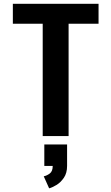

<svg xmlns="http://www.w3.org/2000/svg" viewBox="-20 -720 590 1016"><path d="M206 0V-594.5H48V-700H501.5V-594.5H343V0ZM214.5 158V44.5H335V158Q335 196 317.8 221Q300.5 246 278.2 259.2Q256 272.5 240 276.5L211.5 213Q228.5 209.5 243.8 197.8Q259 186 259 158Z"/></svg>

Font: Trispace SemiCondensed SemiBold
Style: Regular
Weight: 600
Width: 4
Designer: Tyler Finck
Foundry: Etcetera Type Company
Version: Version 1.210; ttfautohint (v1.8.3)